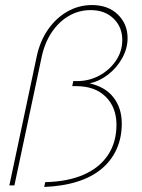

<svg xmlns="http://www.w3.org/2000/svg" viewBox="-20 -734 563 760"><path d="M159 -13Q248 -15 311 -42.5Q374 -70 407.5 -120.5Q441 -171 441 -240Q441 -309 398.5 -351Q356 -393 282 -393H266L270 -413H285Q333 -413 373.5 -435Q414 -457 439 -494Q464 -531 464 -576Q464 -627 429.5 -660.5Q395 -694 339 -694Q292 -694 252.5 -671Q213 -648 185 -606.5Q157 -565 145 -509L37 0H17L125 -509Q138 -571 170 -617Q202 -663 247 -688.5Q292 -714 344 -714Q408 -714 446.5 -676.5Q485 -639 485 -583Q485 -542 463.5 -503.5Q442 -465 407.5 -438.5Q373 -412 335 -404Q397 -390 429.5 -348Q462 -306 462 -245Q462 -189 441.5 -143.5Q421 -98 382 -65.5Q343 -33 286 -15Q229 3 155 6Z"/></svg>

Font: Raleway Thin
Style: Italic
Weight: 100
Italic angle: -12°
Designer: Matt McInerney, Pablo Impallari, Rodrigo Fuenzalida
Foundry: Matt McInerney, Pablo Impallari, Rodrigo Fuenzalida
Version: Version 4.026